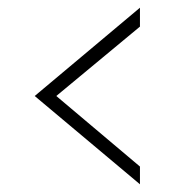

<svg xmlns="http://www.w3.org/2000/svg" viewBox="-20 -526 443 498"><path d="M70 -277 343 -48V-94L126 -277L343 -457V-506Z"/></svg>

Font: Charger Static
Style: Regular
Weight: 1000
Designer: Jasper
Foundry: KineticPlasma Fonts/Cannot Into Space Fonts
Version: Version 1.1